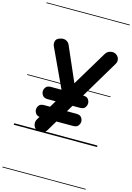

<svg xmlns="http://www.w3.org/2000/svg" viewBox="-246 -1440 1386 2014"><g transform="rotate(15 447.0 -433.0)"><path d="M227.5 -997.5Q264 -1011 292.8 -998.8Q321.5 -986.5 333 -960L540 -485L449 -344.5L188.5 -902.5Q176 -930 183.8 -958.2Q191.5 -986.5 227.5 -997.5ZM231.5 -14.5Q210 -33 205 -62Q200 -91 214.5 -115.5L724.5 -963.5Q743 -994 776 -1001.5Q809 -1009 833.5 -996Q863 -979 871 -950Q879 -921 862.5 -893.5L350 -34Q339 -16 316.8 -7.2Q294.5 1.5 271 -0.2Q247.5 -2 231.5 -14.5ZM250 -148.5Q210 -148.5 194.2 -170Q178.5 -191.5 178.5 -214.5Q178.5 -238 194.2 -259.5Q210 -281 250 -281H599.5Q639.5 -281 655.2 -259.5Q671 -238 671 -214.5Q671 -193 655.2 -170.8Q639.5 -148.5 599.5 -148.5ZM269.5 -351Q230.5 -351 214.2 -372.5Q198 -394 198 -417.5Q198 -441 214.2 -462.5Q230.5 -484 269.5 -484H620.5Q659.5 -484 675 -462.5Q690.5 -441 690.5 -417.5Q690.5 -395 675 -373Q659.5 -351 620.5 -351ZM227.5 -997.5Q264 -1011 292.8 -998.8Q321.5 -986.5 333 -960L540 -485L449 -344.5L188.5 -902.5Q176 -930 183.8 -958.2Q191.5 -986.5 227.5 -997.5ZM231.5 -14.5Q210 -33 205 -62Q200 -91 214.5 -115.5L724.5 -963.5Q743 -994 776 -1001.5Q809 -1009 833.5 -996Q863 -979 871 -950Q879 -921 862.5 -893.5L350 -34Q339 -16 316.8 -7.2Q294.5 1.5 271 -0.2Q247.5 -2 231.5 -14.5ZM250 -148.5Q210 -148.5 194.2 -170Q178.5 -191.5 178.5 -214.5Q178.5 -238 194.2 -259.5Q210 -281 250 -281H599.5Q639.5 -281 655.2 -259.5Q671 -238 671 -214.5Q671 -193 655.2 -170.8Q639.5 -148.5 599.5 -148.5ZM269.5 -351Q230.5 -351 214.2 -372.5Q198 -394 198 -417.5Q198 -441 214.2 -462.5Q230.5 -484 269.5 -484H620.5Q659.5 -484 675 -462.5Q690.5 -441 690.5 -417.5Q690.5 -395 675 -373Q659.5 -351 620.5 -351ZM-5 455H899.5V463H-5ZM-5 -16H899.5V0H-5ZM-5 -549H899.5V-541H-5ZM-5 -1329H899.5V-1321H-5Z"/></g></svg>

Font: Edu SA Dotted Guide
Style: Regular
Weight: 400
Designer: Tina and Corey Anderson, Eben Sorkin, Mirko Velimirovic
Foundry: Google for Education
Version: Version 2.000